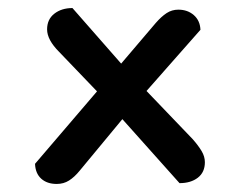

<svg xmlns="http://www.w3.org/2000/svg" viewBox="-20 -473 601 477"><path d="M489 -70Q489 -45 471.5 -31.5Q454 -18 426 -18L284 -177L178 -49Q165 -33 151.5 -24.5Q138 -16 121 -16Q97 -16 82.5 -29Q68 -42 67 -66L221 -246L127 -344Q97 -374 97 -400Q97 -425 115 -439Q133 -453 160 -453L281 -315L367 -416Q381 -432 394 -440.5Q407 -449 423 -449Q446 -449 461.5 -435.5Q477 -422 478 -399L344 -247L459 -127Q473 -111 481 -97.5Q489 -84 489 -70Z"/></svg>

Font: Sansita Medium
Style: Regular
Weight: 500
Designer: Pablo Cosgaya
Foundry: Omnibus-Type
Version: Version 1.006